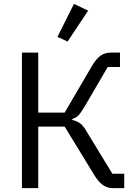

<svg xmlns="http://www.w3.org/2000/svg" viewBox="-20 -969 702 989"><path d="M328 -755 276 -779 361 -949 434 -914ZM93 0V-698H177V-389H313L453 -628Q475 -666 497.5 -682Q520 -698 552 -698H598V-624H535L411 -412Q393 -383 382 -372.5Q371 -362 352 -356V-351Q376 -346 393.5 -333Q411 -320 429 -287L559 -74H620V0H558Q507 0 467 -65L313 -317H177V0Z"/></svg>

Font: Anuphan
Style: Regular
Weight: 400
Designer: Mike Abbink, Paul van der Laan, Pieter van Rosmalen, Mint Tantisuwanna
Foundry: Bold Monday; Cadson Demak
Version: Version 3.002;hotconv 1.0.109;makeotfexe 2.5.65596